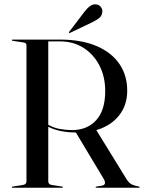

<svg xmlns="http://www.w3.org/2000/svg" viewBox="-20 -887 680 907"><path d="M581 -458.5Q581 -389.5 541.8 -340.8Q502.5 -292 435 -272.5L577.5 -41Q590 -21 604.2 -15Q618.5 -9 635 -6Q640 -5 640 -3Q640 0 636 0H436Q431.5 0 431.5 -3Q431.5 -4.5 436.5 -6L462.5 -10Q485.5 -15 469.5 -42.5L338.5 -261Q256.5 -262 208 -288.5V-30.5Q208 -15.5 225.5 -13L272 -6Q277 -5.5 277 -3Q277 0 273 0H40Q36 0 36 -3Q36 -5.5 41 -6L87.5 -13Q105 -15.5 105 -30.5V-674Q105 -685 87.5 -687L41 -694Q36 -694.5 36 -697Q36 -700 40 -700H263Q364 -700 435 -670Q506 -640 543.5 -585.8Q581 -531.5 581 -458.5ZM208 -691.5V-297.5Q232.5 -283.5 261.5 -278Q290.5 -272.5 320 -272.5Q391.5 -272.5 434.2 -319Q477 -365.5 477 -457Q477 -525 449.5 -578Q422 -631 374 -661.2Q326 -691.5 263.5 -691.5ZM377.5 -829.5Q391.5 -848 404.8 -857.8Q418 -867.5 432 -866.5Q447.5 -865.5 456 -854.5Q464.5 -843.5 463.5 -832.5Q462.5 -812.5 448 -801.2Q433.5 -790 415 -781.5L311.5 -732Q307.5 -730 306 -732Q304.5 -734.5 307.5 -737.5Z"/></svg>

Font: Fraunces144ptRegular
Style: Regular
Weight: 400
Version: Version 1.000;[0bf87f6ff]